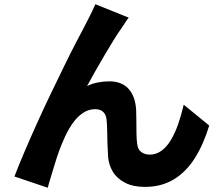

<svg xmlns="http://www.w3.org/2000/svg" viewBox="-20 -826 1040 904"><path d="M586 -743Q578 -733 570 -720.5Q562 -708 554 -696Q535 -670 514 -635.5Q493 -601 471 -564Q449 -527 428.5 -490.5Q408 -454 390 -421Q415 -433 442 -438Q469 -443 495 -443Q553 -443 585 -408Q617 -373 621 -309Q622 -289 622 -259Q622 -229 622.5 -198.5Q623 -168 626 -148Q629 -121 646 -109.5Q663 -98 685 -98Q715 -98 740 -116Q765 -134 784.5 -166.5Q804 -199 819 -242Q834 -285 845 -333L965 -235Q939 -148 898 -82.5Q857 -17 798.5 18.5Q740 54 662 54Q606 54 568 34Q530 14 511 -18Q492 -50 489 -88Q487 -115 486 -148Q485 -181 484.5 -211.5Q484 -242 482 -260Q480 -285 466.5 -298.5Q453 -312 428 -312Q396 -312 368 -292.5Q340 -273 317.5 -239Q295 -205 278 -164Q268 -142 257.5 -113Q247 -84 237.5 -52Q228 -20 219 8.5Q210 37 205 58L48 5Q67 -45 94.5 -109.5Q122 -174 154 -245Q186 -316 219.5 -385.5Q253 -455 283.5 -517.5Q314 -580 338.5 -627Q363 -674 376 -698Q386 -718 400 -745Q414 -772 429 -806Z"/></svg>

Font: Noto Sans SC ExtraBold
Style: Regular
Weight: 800
Designer: Ryoko NISHIZUKA 西塚涼子 (kana, bopomofo & ideographs); Paul D. Hunt (Latin, Greek & Cyrillic); Sandoll Communications 산돌커뮤니
Foundry: Adobe
Version: Version 2.004-H2;hotconv 1.0.118;makeotfexe 2.5.65603